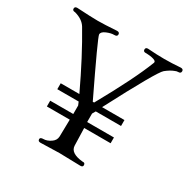

<svg xmlns="http://www.w3.org/2000/svg" viewBox="-156 -836 968 981"><g transform="rotate(30 328.0 -345.5)"><path d="M334 -315H342Q459 -524 505 -643Q510 -654 491 -660Q472 -666 443 -666Q429 -666 429 -678.5Q429 -691 443 -691Q498 -687 541 -687Q584 -687 637 -691Q652 -691 652 -678Q652 -665 637 -665Q627 -665 619 -661Q596 -653 569.5 -631.5Q543 -610 389 -315H521V-280H372L361 -261V-211H519V-177H363Q365 -90 366 -74Q368 -31 442 -24Q457 -26 457 -11Q457 0 442 0L317 -3L207 0Q192 0 192 -13Q192 -24 211.5 -24Q231 -24 253 -38.5Q275 -53 276 -76Q277 -99 278 -177H143V-211H279V-261Q278 -263 271 -280H145V-315H255Q172 -491 95 -620Q75 -653 27 -666Q11 -666 11 -678.5Q11 -691 26 -691Q113 -686 149.5 -686Q186 -686 261 -691Q276 -691 276 -678Q276 -665 258 -665.5Q240 -666 215 -655.5Q190 -645 190 -629.5Q190 -614 334 -315Z"/></g></svg>

Font: GFS Didot
Style: Regular
Weight: 400
Designer: Takis Katsoulidis and George D. Matthiopoulos
Foundry: Takis Katsoulidis and George D. Matthiopoulos
Version: Version 1.0